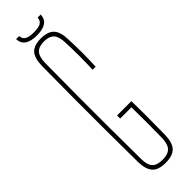

<svg xmlns="http://www.w3.org/2000/svg" viewBox="-301 -880 882 882"><g transform="rotate(-45 139.5 -439.0)"><path d="M149 5Q103 5 83 -17Q63 -39 62 -88Q61 -200 60.5 -300Q60 -400 60.5 -500.5Q61 -601 62 -712Q63 -762 83 -783.5Q103 -805 148 -805Q192 -805 212.5 -783.5Q233 -762 234 -712Q236 -665 236 -623.5Q236 -582 234 -535H214Q216 -582 216 -623.5Q216 -665 214 -712Q213 -751 197.5 -768Q182 -785 148 -785Q114 -785 98.5 -768Q83 -751 82 -712Q81 -601 80.5 -500.5Q80 -400 80.5 -300Q81 -200 82 -88Q82 -49 97.5 -32Q113 -15 149 -15Q185 -15 201 -32Q217 -49 218 -88Q219 -141 219 -187.5Q219 -234 218 -287H145V-307H238Q239 -273 239 -222Q239 -171 238 -88Q237 -39 216.5 -17Q196 5 149 5ZM65 -883H85Q86 -864 100 -855.5Q114 -847 145 -847Q177 -847 190.5 -855.5Q204 -864 205 -883H225Q223 -827 145 -827Q67 -827 65 -883Z"/></g></svg>

Font: Big Shoulders Display Thin
Style: Regular
Weight: 100
Designer: Patric King
Foundry: XO Type Co
Version: Version 1.000; ttfautohint (v1.8.2)